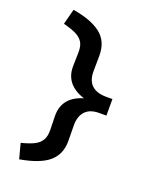

<svg xmlns="http://www.w3.org/2000/svg" viewBox="-163 -795 882 1091"><g transform="rotate(20 277.5 -250.0)"><path d="M89 202 65 111Q110 100 139.5 86Q169 72 184 48Q199 24 198 -17L196 -102Q196 -161 229.5 -199Q263 -237 329 -253V-246Q263 -264 229.5 -302Q196 -340 196 -398L198 -483Q199 -523 184.5 -546Q170 -569 140.5 -583Q111 -597 65 -609L89 -702Q143 -693 184.5 -678Q226 -663 256 -640.5Q286 -618 301 -585Q316 -552 316 -507L315 -412Q315 -357 344 -329.5Q373 -302 428 -301H470V-201H426Q371 -201 343 -171Q315 -141 315 -88L316 7Q317 88 263.5 134.5Q210 181 89 202Z"/></g></svg>

Font: Lexend Exa Medium
Style: Regular
Weight: 500
Designer: Bonnie Shaver-Troup, Thomas Jockin
Foundry: Lexend
Version: Version 1.007